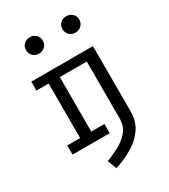

<svg xmlns="http://www.w3.org/2000/svg" viewBox="-239 -906 1092 1237"><g transform="rotate(-30 307.5 -288.0)"><path d="M189.2 -792.8Q216.4 -792.8 234.1 -775.4Q251.8 -757.9 251.8 -732.8Q251.8 -706.7 234.1 -689Q216.4 -671.3 189.2 -671.3Q161.5 -671.3 144.1 -689Q126.7 -706.7 126.7 -732.8Q126.7 -757.9 144.1 -775.4Q161.5 -792.8 189.2 -792.8ZM460 -792.8Q487.7 -792.8 505.1 -775.4Q522.6 -757.9 522.6 -732.8Q522.6 -706.7 505.1 -689Q487.7 -671.3 460 -671.3Q432.3 -671.3 414.9 -689Q397.4 -706.7 397.4 -732.8Q397.4 -757.9 414.9 -775.4Q432.3 -792.8 460 -792.8ZM513.3 -540V-55.9Q513.3 18.5 477.7 70.8Q442.1 123.1 382.6 158.5Q323.1 193.8 251.3 217.4L225.6 150.3Q274.4 131.3 321.3 106.2Q368.2 81 398.7 43.3Q429.2 5.6 429.2 -50.8V-473.8H228.7V-68.2H326.7V0H49.7V-68.2H145.6V-473.8H54.9V-540Z"/></g></svg>

Font: FiraCode Nerd Font
Style: Regular
Weight: 400
Designer: Carrois Corporate, Edenspiekermann AG, Nikita Prokopov
Foundry: Carrois Corporate, Edenspiekermann AG, Nikita Prokopov
Version: Version 6.002;Nerd Fonts 2.2.2